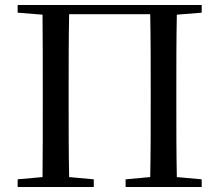

<svg xmlns="http://www.w3.org/2000/svg" viewBox="-20 -752 882 772"><path d="M51 -701 151 -693C152 -593 152 -493 152 -392V-345C152 -235 152 -138 151 -40L51 -31V0H357V-31L258 -40C256 -139 256 -236 256 -346V-392C256 -493 256 -595 258 -695H584C586 -594 586 -494 586 -392V-346C586 -235 586 -138 584 -40L485 -31V0H791V-31L691 -40C689 -139 689 -236 689 -345V-392C689 -493 689 -593 691 -693L791 -701V-732H51Z"/></svg>

Font: Source Han Serif CN Medium
Style: Regular
Weight: 500
Designer: Ryoko NISHIZUKA 西塚涼子 (kana & ideographs); Frank Grießhammer (Latin, Greek & Cyrillic); Wenlong ZHANG 张文龙 (bopomofo); San
Foundry: Adobe
Version: Version 2.002;hotconv 1.1.0;makeotfexe 2.6.0